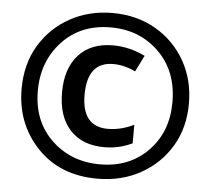

<svg xmlns="http://www.w3.org/2000/svg" viewBox="-52 -780 931 847"><g transform="rotate(5 413.5 -357.0)"><path d="M783 -355Q783 -460 735.5 -543.5Q688 -627 604.5 -675.5Q521 -724 413 -724Q309 -724 225 -677.5Q141 -631 91.5 -548.5Q42 -466 42 -356Q42 -202 142.5 -96Q243 10 409 10Q516 10 600.5 -37Q685 -84 734 -166Q783 -248 783 -355ZM114 -354Q114 -484 196 -572Q278 -660 411 -660Q539 -660 624.5 -576Q710 -492 710 -355Q710 -223 627.5 -138.5Q545 -54 415 -54Q287 -54 200.5 -136.5Q114 -219 114 -354ZM551 -159V-241Q493 -213 436 -213Q321 -213 321 -354Q321 -500 436 -500Q484 -500 534 -476L570 -548Q500 -582 428 -582Q330 -582 275.5 -522Q221 -462 221 -356Q221 -249 275.5 -190Q330 -131 428 -131Q492 -131 551 -159Z"/></g></svg>

Font: Noto Sans UI Condensed
Style: Bold
Weight: 700
Width: 3
Designer: Monotype Design Team
Foundry: Monotype Imaging Inc.
Version: 1.001